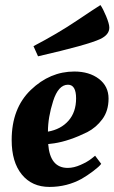

<svg xmlns="http://www.w3.org/2000/svg" viewBox="-20 -725 451 757"><path d="M26 -173C26 -115 39.3 -69.7 66 -37C92.7 -4.3 129 12 175 12C221 12 263.3 1.3 302 -20C316 -28 331 -38 347 -50C363 -62 373.7 -71.7 379 -79L355 -111L340 -99C330 -91 316 -83 298 -75C280 -67 263 -63 247 -63C200.3 -63 174.7 -94.3 170 -157L194 -160C233.3 -166 276.7 -180.7 324 -204C347.3 -216 367.2 -233 383.5 -255C399.8 -277 408 -304.2 408 -336.5C408 -368.8 395.3 -394.7 370 -414C344.7 -433.3 312.3 -443 273 -443C209 -443 151.8 -418.8 101.5 -370.5C51.2 -322.2 26 -256.3 26 -173ZM250 -249C230 -226.3 203 -212 169 -206C169 -243.3 175.8 -283.5 189.5 -326.5C203.2 -369.5 222.7 -391 248 -391C269.3 -391 280 -373 280 -337C280 -301 270 -271.7 250 -249ZM411 -616C411 -626 406.8 -641 398.5 -661C390.2 -681 382.7 -695.7 376 -705C364 -697.7 332.7 -677 282 -643C231.3 -609 174.7 -575.7 112 -543L130 -503C260.7 -533 342.3 -555.7 375 -571C399 -582.3 411 -597.3 411 -616Z"/></svg>

Font: Oleo Script
Style: Regular
Weight: 400
Designer: Soytutype
Foundry: Soytutype
Version: Version 1.002